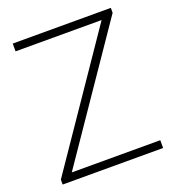

<svg xmlns="http://www.w3.org/2000/svg" viewBox="-134 -845 864 950"><g transform="rotate(-20 298.0 -370.0)"><path d="M33.5 0V-26L493 -699H40V-740H556.5V-714L96.5 -41H562.5V0Z"/></g></svg>

Font: Encode Sans SmExp XLt
Style: Regular
Weight: 200
Width: 6
Designer: Multiple Designers
Foundry: Impallari Type
Version: Version 3.002; ttfautohint (v1.8.3) -l 8 -r 50 -G 200 -x 14 